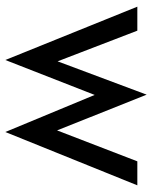

<svg xmlns="http://www.w3.org/2000/svg" viewBox="55 -590 570 720"><g transform="rotate(90 340.0 -230.0)"><path d="M5 -460 205 35 336 -300 475 35 675 -460H585L469 -159L335 -495L210 -161L95 -460Z"/></g></svg>

Font: Jost
Style: Regular
Weight: 400
Version: Version 3.710